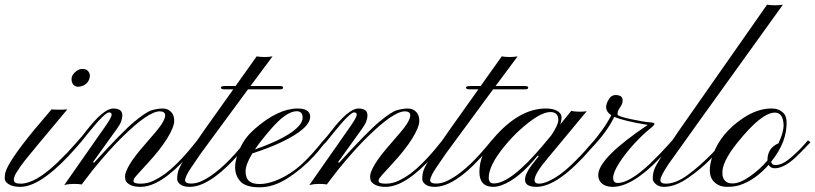

<svg xmlns="http://www.w3.org/2000/svg" viewBox="-111 -799 3490 822"><path d="M-22.9 -12.7Q40.5 -12.7 133.8 -102.1L177.7 -146Q197.3 -167 210 -181.6Q222.7 -196.3 225.1 -198.7L234.9 -189.9Q230.5 -184.6 216.8 -168.9Q203.1 -153.3 183.1 -131.8Q57.6 1 -24.4 1Q-54.7 1 -72.8 -9.8Q-90.8 -20.5 -90.8 -35.2Q-90.8 -49.3 -87.9 -60.5Q-75.2 -108.4 34.7 -242.2L109.9 -331.1Q115.7 -329.6 133.8 -329.6H156.7Q169.4 -329.6 177.2 -330.6Q15.6 -137.7 -4.9 -111.3Q-25.4 -85 -38.1 -64Q-51.8 -43.9 -51.8 -28.3Q-51.8 -12.7 -22.9 -12.7ZM222.7 -427.7Q210.9 -427.7 203.1 -436.5Q195.3 -445.3 195.3 -460.4Q195.3 -476.1 210 -489.7Q224.6 -503.9 241.2 -503.9Q257.8 -503.9 265.6 -495.1Q273.4 -486.3 273.9 -475.1Q273.4 -464.4 269.5 -456.1Q265.6 -447.8 258.8 -441.4Q252 -435.5 242.7 -431.6Q233.9 -427.7 222.7 -427.7Z M164.1 -6.8 333.5 -249Q365.2 -293.5 366.7 -305.7Q368.2 -317.9 356 -317.9Q337.9 -317.9 266.1 -228.5L234.9 -189.9Q231 -188.5 227.1 -192.4Q223.1 -196.3 224.6 -198.2Q238.8 -212.9 256.3 -236.3Q331.5 -334 373.5 -334.5Q427.2 -334.5 407.7 -279.3Q403.8 -267.6 390.6 -249L288.1 -106.4L290.5 -101.1Q413.6 -236.3 464.4 -278.3Q515.1 -320.3 538.6 -327.1Q563 -334 585 -334.5Q606.9 -334.5 621.1 -320.3Q635.3 -306.2 634.8 -280.3Q634.3 -254.4 604 -205.1Q572.8 -155.3 518.1 -96.7Q463.4 -38.1 461.9 -32.2Q460.4 -26.4 460.4 -23.9Q460.4 -12.7 490.7 -12.7Q521 -12.7 546.4 -25.4Q572.8 -38.1 598.1 -56.6Q623.5 -76.2 646 -98.6Q668.5 -121.1 686.5 -141.6Q704.6 -162.1 716.8 -177.7Q729 -193.4 733.4 -198.2L743.7 -189.9Q738.8 -184.6 726.1 -168.5Q713.4 -152.3 694.8 -131.3Q576.2 1 490.7 1Q446.8 1 429.7 -21Q424.3 -27.8 424.3 -44.4Q424.3 -61 443.8 -94.7Q463.4 -128.4 514.2 -186Q565.4 -243.7 581.1 -267.6Q596.2 -292 596.2 -304.7Q596.2 -322.3 572.8 -322.3Q524.4 -322.3 413.1 -212.9Q356.9 -158.2 284.2 -68.8L238.8 -9.3Q225.6 -11.7 204.6 -11.7Q183.6 -11.7 164.1 -6.8Z M681.2 -28.3Q681.2 -13.7 704.6 -13.2Q728 -12.7 751.5 -23.4Q826.7 -57.6 919.4 -168L944.8 -198.2L955.6 -189.9L930.2 -160.6Q793.9 1 701.2 1Q674.3 1 660.6 -9.8Q647 -20.5 647.5 -33.2Q647.5 -56.2 654.8 -74.2Q662.1 -92.3 685.5 -129.4L761.7 -239.3L887.7 -416.5H849.1Q834.5 -417 834.5 -423.8Q834.5 -430.7 853 -430.7H897.5L987.8 -557.6Q1022 -552.2 1055.7 -557.6L961.4 -430.7H1087.4Q1101.1 -430.7 1101.1 -423.8Q1101.1 -417 1088.9 -416.5H950.7L748.5 -141.6Q696.8 -67.9 689 -50.8Q681.2 -33.7 681.2 -28.3Z M1184.6 -295.4Q1184.6 -322.8 1159.2 -322.8Q1114.3 -322.8 1046.9 -244.1Q1000 -189.5 980.5 -159.2Q1127.9 -210.9 1170.4 -262.2Q1184.6 -279.3 1184.6 -295.4ZM1162.6 -334.5Q1214.4 -334.5 1216.8 -302.2Q1220.2 -250 1089.8 -188.5Q1042 -166 969.2 -142.1Q940.4 -94.7 940.4 -65.4Q940.4 -36.1 956.1 -23.4Q971.7 -10.7 1001 -11.2Q1030.3 -11.2 1064.5 -23.9Q1098.6 -36.6 1128.9 -56.2Q1159.2 -75.7 1183.6 -98.6Q1208 -121.6 1226.6 -142.6Q1245.1 -163.1 1257.8 -178.7Q1269.5 -194.3 1273.9 -198.2L1284.2 -189.9Q1277.3 -184.6 1264.6 -168Q1252 -151.4 1232.4 -129.9Q1180.2 -73.7 1119.6 -35.6Q1059.6 2.9 1000.5 2.9Q941.4 2.9 918.5 -22Q872.6 -71.8 918.9 -168.9Q939 -211.9 979.5 -247.1Q1079.1 -334 1162.6 -334.5Z M1213.4 -6.8 1382.8 -249Q1414.6 -293.5 1416 -305.7Q1417.5 -317.9 1405.3 -317.9Q1387.2 -317.9 1315.4 -228.5L1284.2 -189.9Q1280.3 -188.5 1276.4 -192.4Q1272.5 -196.3 1273.9 -198.2Q1288.1 -212.9 1305.7 -236.3Q1380.9 -334 1422.9 -334.5Q1476.6 -334.5 1457 -279.3Q1453.1 -267.6 1439.9 -249L1337.4 -106.4L1339.8 -101.1Q1462.9 -236.3 1513.7 -278.3Q1564.5 -320.3 1587.9 -327.1Q1612.3 -334 1634.3 -334.5Q1656.2 -334.5 1670.4 -320.3Q1684.6 -306.2 1684.1 -280.3Q1683.6 -254.4 1653.3 -205.1Q1622.1 -155.3 1567.4 -96.7Q1512.7 -38.1 1511.2 -32.2Q1509.8 -26.4 1509.8 -23.9Q1509.8 -12.7 1540 -12.7Q1570.3 -12.7 1595.7 -25.4Q1622.1 -38.1 1647.5 -56.6Q1672.9 -76.2 1695.3 -98.6Q1717.8 -121.1 1735.8 -141.6Q1753.9 -162.1 1766.1 -177.7Q1778.3 -193.4 1782.7 -198.2L1793 -189.9Q1788.1 -184.6 1775.4 -168.5Q1762.7 -152.3 1744.1 -131.3Q1625.5 1 1540 1Q1496.1 1 1479 -21Q1473.6 -27.8 1473.6 -44.4Q1473.6 -61 1493.2 -94.7Q1512.7 -128.4 1563.5 -186Q1614.7 -243.7 1630.4 -267.6Q1645.5 -292 1645.5 -304.7Q1645.5 -322.3 1622.1 -322.3Q1573.7 -322.3 1462.4 -212.9Q1406.2 -158.2 1333.5 -68.8L1288.1 -9.3Q1274.9 -11.7 1253.9 -11.7Q1232.9 -11.7 1213.4 -6.8Z M1730.5 -28.3Q1730.5 -13.7 1753.9 -13.2Q1777.3 -12.7 1800.8 -23.4Q1876 -57.6 1968.8 -168L1994.1 -198.2L2004.9 -189.9L1979.5 -160.6Q1843.3 1 1750.5 1Q1723.6 1 1710 -9.8Q1696.3 -20.5 1696.8 -33.2Q1696.8 -56.2 1704.1 -74.2Q1711.4 -92.3 1734.9 -129.4L1811 -239.3L1937 -416.5H1898.4Q1883.8 -417 1883.8 -423.8Q1883.8 -430.7 1902.3 -430.7H1946.8L2037.1 -557.6Q2071.3 -552.2 2105 -557.6L2010.7 -430.7H2136.7Q2150.4 -430.7 2150.4 -423.8Q2150.4 -417 2138.2 -416.5H2000L1797.9 -141.6Q1746.1 -67.9 1738.3 -50.8Q1730.5 -33.7 1730.5 -28.3Z M1981.4 -38.1Q1981.4 -13.7 2003.4 -13.7Q2074.7 -13.7 2209 -171.4L2250 -220.7Q2279.3 -265.1 2279.3 -285.2Q2279.3 -319.3 2245.1 -319.3Q2198.7 -319.3 2111.8 -240.2Q2082 -212.9 2050.3 -174.8Q1981.4 -91.3 1981.4 -38.1ZM2185.5 1Q2136.7 1 2136.7 -29.3Q2136.7 -54.2 2165 -91.8L2195.8 -130.9L2190.9 -132.8Q2108.9 -31.7 2036.1 -5.9Q2016.1 1 2001.5 1Q1941.4 1 1941.4 -63Q1941.4 -138.2 2001.5 -206.5Q2111.3 -334.5 2226.1 -334.5Q2257.8 -334.5 2275.4 -323.7Q2293 -313.5 2293 -296.9Q2293 -280.3 2287.1 -265.6L2335 -324.7Q2348.1 -320.8 2368.2 -320.8Q2388.2 -320.8 2400.9 -322.8L2236.3 -124.5Q2177.7 -56.2 2177.7 -28.3Q2177.7 -12.7 2196.3 -12.7Q2214.4 -12.7 2238.8 -23.9Q2284.2 -44.9 2330.6 -88.9Q2377 -132.8 2409.7 -171.9L2433.1 -198.2L2443.4 -189.9L2418.5 -161.6Q2277.8 1 2185.5 1Z M2505.9 -305.7Q2466.3 -331.1 2498 -377.9Q2507.3 -391.6 2523.9 -392.1Q2554.7 -392.1 2554.7 -369.6Q2554.7 -358.4 2550.3 -350.6L2541.5 -335.4Q2532.7 -324.2 2532.7 -309.6Q2532.7 -300.8 2591.3 -288.6Q2649.9 -276.4 2670.4 -275.4Q2690.9 -274.4 2690.9 -268.6Q2690.4 -262.7 2674.8 -250.5Q2640.1 -222.7 2602.5 -181.6Q2564.9 -140.6 2539.6 -100.6Q2514.2 -60.5 2514.2 -38.1Q2513.7 -15.6 2533.2 -15.6Q2583.5 -15.6 2670.9 -97.2L2713.4 -139.6Q2732.9 -159.7 2747.1 -175.8L2767.1 -198.2L2776.9 -189.9Q2767.6 -181.6 2752 -164.1L2716.8 -125Q2597.7 1 2511.7 1Q2483.4 1 2466.8 -12.7Q2450.2 -26.4 2450.2 -49.3Q2450.2 -122.1 2662.1 -264.2Q2558.6 -281.2 2519 -298.8Q2486.8 -232.4 2419.9 -163.6Q2404.3 -147.5 2400.4 -146Q2396.5 -144.5 2396 -143.6Q2395 -142.6 2394.5 -146.5Q2393.6 -151.9 2396.5 -155.3Q2476.6 -245.6 2505.9 -305.7Z M2739.7 -12.7Q2782.2 -12.7 2833 -49.8Q2883.8 -86.9 2937.5 -141.6L2971.2 -177.7Q2984.9 -193.4 2989.7 -198.2L2999.5 -189.9Q2994.1 -184.6 2979.5 -168.5Q2964.8 -152.3 2927.2 -113.8Q2889.2 -75.2 2834.5 -37.1Q2779.8 1 2731 1Q2710.9 1 2697.3 -10.3Q2683.6 -21.5 2683.6 -34.2Q2683.6 -56.6 2690.9 -75.2Q2698.2 -93.3 2720.7 -128.9L2795.4 -239.3L3172.9 -778.8Q3208 -773.9 3240.7 -778.8Q2774.9 -131.3 2752 -97.7Q2716.3 -44.4 2716.3 -28.3Q2716.3 -12.7 2739.7 -12.7Z M3025.4 -13.7Q3057.1 -13.7 3101.1 -44.9Q3145 -76.2 3174.8 -112.3V-114.3Q3174.8 -155.8 3206.1 -176.8Q3214.4 -182.6 3221.7 -185.1Q3245.1 -234.9 3243.7 -266.6Q3240.7 -316.9 3206.5 -316.9Q3148.9 -316.9 3044.9 -187Q2978 -103 2981.9 -56.2Q2981.9 -29.3 3003.4 -17.6Q3011.2 -13.7 3025.4 -13.7ZM3206.1 -78.6Q3188 -78.6 3179.7 -93.3Q3121.6 -27.3 3054.2 -5.9Q3031.7 1 3001 1Q2970.2 1 2949.2 -17.6Q2909.7 -51.8 2942.9 -140.6Q2976.1 -229.5 3068.4 -292Q3131.3 -334.5 3191.4 -334.5Q3217.8 -335 3236.3 -321.3Q3254.9 -307.6 3256.3 -282.2Q3261.2 -194.3 3190.4 -106.4Q3193.4 -92.3 3209 -92.3Q3233.4 -92.3 3260.7 -112.8Q3287.6 -133.3 3318.4 -165L3336.9 -185.5Q3344.7 -194.8 3348.1 -198.2L3358.9 -189.9Q3352.5 -184.1 3342.8 -173.3Q3333 -162.6 3320.8 -150.4L3294.9 -125Q3244.6 -78.6 3206.1 -78.6Z"/></svg>

Font: PinyonScript
Style: Regular
Weight: 400
Designer: Nicole Fally
Foundry: Nicole Fally
Version: Version 1.005